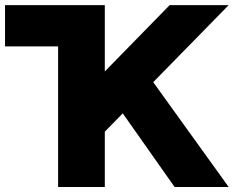

<svg xmlns="http://www.w3.org/2000/svg" viewBox="-20 -743 931 763"><path d="M396.5 -219.7V0H210.9V-558.6H0V-722.7H396.5V-459L654.3 -722.7H888.7L588.9 -416.5L888.7 0H673.8L467.8 -292.5Z"/></svg>

Font: Giphurs Black
Style: Regular
Weight: 900
Version: Version 0.920; ttfautohint (v1.8.4.7-5d5b)